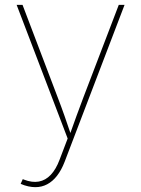

<svg xmlns="http://www.w3.org/2000/svg" viewBox="-20 -566 584 794"><path d="M65.4 194.3 74.2 174.8 79.1 176.8Q112.8 189.9 140.6 184.8Q168.5 179.7 189.9 157Q211.4 134.3 226.1 95.2L259.8 6.8L48.8 -545.9H73.2L218.3 -164.1Q233.4 -125 247.1 -85.9Q260.7 -46.9 273.9 -7.8H268.1Q282.2 -46.9 296.1 -85.9Q310.1 -125 325.2 -164.1L471.2 -545.9H495.1L247.1 103.5Q233.9 137.7 215.8 160.9Q197.8 184.1 175.3 196Q152.8 208 126 208Q112.3 208 96.7 204.6Q81.1 201.2 65.4 194.3Z"/></svg>

Font: Inter Thin
Style: Regular
Weight: 250
Designer: Rasmus Andersson
Foundry: rsms
Version: Version 4.001;git-66647c0bb